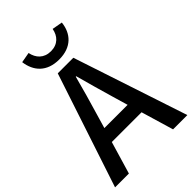

<svg xmlns="http://www.w3.org/2000/svg" viewBox="-273 -1059 1168 1168"><g transform="rotate(-45 311.0 -475.0)"><path d="M310 -790C417 -790 471 -853 480 -938L413 -950C404 -899 370 -861 310 -861C250 -861 216 -899 206 -950L139 -938C150 -853 203 -790 310 -790ZM0 0H119L181 -209H437L499 0H622L378 -737H244ZM209 -301 238 -400C262 -480 285 -561 307 -645H311C334 -562 356 -480 380 -400L409 -301Z"/></g></svg>

Font: ChiuKong Gothic CL Medium
Style: Regular
Weight: 500
Designer: Ryoko NISHIZUKA 西塚涼子 (kana, bopomofo & ideographs); Paul D. Hunt (Latin, Greek & Cyrillic); Sandoll Communications 산돌커뮤니
Foundry: Adobe
Version: Version 1.300